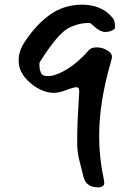

<svg xmlns="http://www.w3.org/2000/svg" viewBox="-20 -755 563 823"><path d="M401 48Q351 48 339 7Q326 -43 319 -72Q312 -101 311 -132V-166Q311 -198 313 -244.5Q315 -291 319 -352Q320 -360 319.5 -365.5Q319 -371 318 -375Q315 -381 307 -381Q300 -381 291 -378Q286 -377 277.5 -374Q269 -371 256 -366Q231 -357 209 -357Q181 -357 151 -372Q121 -387 97.5 -411Q74 -435 65 -462Q60 -477 60 -497Q60 -537 87 -577Q136 -651 195.5 -693Q255 -735 333 -735Q374 -735 408.5 -720Q443 -705 466 -674Q473 -662 473 -643Q473 -633 470 -630Q454 -618 431 -618Q423 -618 419 -620Q405 -624 389.5 -637Q374 -650 367 -656Q324 -659 276 -636Q228 -612 150 -488Q149 -485 149 -475Q149 -464 152 -452.5Q155 -441 161 -435Q169 -429 186 -429Q201 -429 213 -433Q288 -457 359 -538Q370 -552 394 -552Q421 -552 443 -537Q460 -526 460 -511Q460 -505 454 -485Q405 -316 405 -171Q405 -124 410 -78Q415 -32 425 14L427 28Q427 48 401 48Z"/></svg>

Font: Mansalva
Style: Regular
Weight: 400
Designer: Carolina Short
Foundry: Carolina Short
Version: Version 2.112; ttfautohint (v1.8.4.7-5d5b)